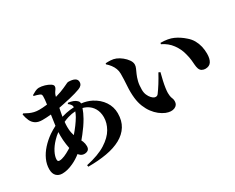

<svg xmlns="http://www.w3.org/2000/svg" viewBox="-114 -1288 2228 1818"><g transform="rotate(-30 1000.0 -379.0)"><path d="M422 44Q558 15 637.5 -35.5Q717 -86 752 -147.5Q787 -209 787 -271Q787 -326 763.5 -367Q740 -408 697 -431Q677 -441 655 -447Q640 -403 612 -353Q575 -289 527 -229Q509 -206 492 -186Q496 -176 501 -167Q511 -142 511 -114Q511 -86 495.5 -73.5Q480 -61 454 -61Q425 -61 404 -84Q399 -88 396 -93Q351 -57 303 -35Q237 -4 181 -4Q141 -4 116.5 -28.5Q92 -53 92 -101Q92 -154 115 -205Q138 -256 179 -301.5Q220 -347 274 -385Q310 -409 349 -429Q349 -430 349 -431Q356 -487 365 -543Q359 -543 353 -542Q310 -538 270 -538Q225 -538 197 -556Q169 -574 154.5 -605.5Q140 -637 133 -677L142 -684Q167 -670 190 -659.5Q213 -649 238 -643Q263 -637 292 -637Q331 -637 369 -642Q374 -642 380 -643Q380 -646 381 -650Q388 -698 388 -728Q388 -742 384 -748.5Q380 -755 367 -760Q357 -765 341.5 -769Q326 -773 311 -777L310 -787Q327 -798 350 -809Q373 -820 391 -820Q421 -820 453.5 -810.5Q486 -801 508.5 -786.5Q531 -772 531 -757Q531 -743 523 -731L506 -706Q497 -692 492 -673Q491 -668 490 -664Q523 -673 550 -683Q597 -701 625 -715Q653 -729 659 -729Q706 -729 730.5 -715.5Q755 -702 755 -675Q755 -654 743 -640.5Q731 -627 709 -619Q688 -611 659 -602.5Q630 -594 594.5 -585.5Q559 -577 519 -569Q493 -563 466 -558Q461 -535 457 -513Q452 -491 449 -470Q474 -477 500 -483Q543 -492 588 -494Q588 -502 586 -510Q579 -530 553 -549L561 -559Q591 -555 613.5 -546.5Q636 -538 651 -523Q662 -513 664 -500Q665 -496 665 -491Q725 -484 774 -459Q843 -423 881.5 -365Q920 -307 920 -237Q920 -156 884.5 -99Q849 -42 783.5 -6Q718 30 627 46Q536 62 425 62ZM343 -364Q311 -341 285 -313Q243 -269 220.5 -224.5Q198 -180 198 -146Q198 -135 203 -129.5Q208 -124 218 -124Q243 -124 275 -137.5Q307 -151 341 -172Q349 -177 357 -182Q352 -204 349 -229Q342 -276 342 -325Q342 -344 343 -364ZM580 -454Q540 -452 497 -439Q471 -431 443 -418Q440 -391 440 -365Q440 -316 451 -281Q453 -274 455 -266Q456 -268 458 -269Q485 -300 511 -335Q537 -370 557 -404Q572 -431 580 -454Z M1312 -14Q1281 -27 1251 -50.5Q1221 -74 1195.5 -108Q1170 -142 1152 -186.5Q1134 -231 1128 -285Q1121 -347 1126 -416.5Q1131 -486 1131 -547Q1131 -577 1121 -603Q1111 -629 1093.5 -652Q1076 -675 1054 -694L1057 -704Q1078 -706 1110 -704.5Q1142 -703 1168 -692Q1197 -680 1225 -657.5Q1253 -635 1271.5 -608.5Q1290 -582 1290 -557Q1290 -538 1280.5 -517Q1271 -496 1259 -469Q1247 -442 1237.5 -405Q1228 -368 1228 -316Q1228 -283 1239 -257.5Q1250 -232 1265.5 -215.5Q1281 -199 1294 -194Q1305 -190 1316 -191.5Q1327 -193 1336 -204Q1362 -239 1390 -283.5Q1418 -328 1446 -380L1464 -372Q1453 -331 1444 -290.5Q1435 -250 1430.5 -217.5Q1426 -185 1426 -166Q1427 -132 1431.5 -117.5Q1436 -103 1440 -94Q1444 -85 1444 -66Q1444 -25 1406 -8.5Q1368 8 1312 -14ZM1849 -186Q1831 -186 1813.5 -195Q1796 -204 1788 -226Q1781 -247 1779.5 -269.5Q1778 -292 1775 -322.5Q1772 -353 1760 -398Q1745 -459 1705 -513.5Q1665 -568 1600 -599L1603 -612Q1686 -612 1741 -587Q1796 -562 1845 -518Q1877 -491 1896.5 -456.5Q1916 -422 1925 -383.5Q1934 -345 1934 -304Q1934 -248 1914 -217Q1894 -186 1849 -186Z"/></g></svg>

Font: Noto Serif HK ExtraLight Black
Style: Regular
Weight: 900
Version: Version 2.002-H1;hotconv 1.1.0;makeotfexe 2.6.0